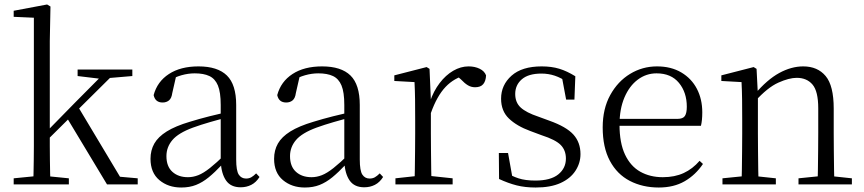

<svg xmlns="http://www.w3.org/2000/svg" viewBox="-20 -822 3853 856"><path d="M41 0V-27L152 -38H177L287 -27V0ZM128 0Q129 -21 129.5 -49Q130 -77 130.5 -108.5Q131 -140 131 -170.5Q131 -201 131 -227V-743L41 -747V-774L190 -802L205 -793L202 -639V-229Q202 -203 202 -171.5Q202 -140 202.5 -108.5Q203 -77 203.5 -49Q204 -21 205 0ZM168 -175V-218H171L315 -365L461 -512H508ZM457 0 277 -299 327 -348 515 -34 594 -27V0ZM326 -483V-512H570V-483L453 -473L434 -470Z M788 14Q730 14 690.5 -19Q651 -52 651 -114Q651 -152 668 -182Q685 -212 723.5 -236Q762 -260 826 -279Q868 -292 913.5 -303.5Q959 -315 999 -324V-300Q959 -290 917.5 -278Q876 -266 840 -253Q775 -229 748.5 -197.5Q722 -166 722 -126Q722 -80 748.5 -56Q775 -32 818 -32Q841 -32 864 -41Q887 -50 916 -73Q945 -96 984 -134L991 -88H970Q938 -54 910.5 -31.5Q883 -9 854 2.5Q825 14 788 14ZM1053 13Q1009 13 988 -17Q967 -47 964 -101V-105V-354Q964 -411 951.5 -441Q939 -471 913.5 -483Q888 -495 848 -495Q819 -495 789 -486.5Q759 -478 727 -459L766 -486L748 -407Q745 -384 733.5 -374.5Q722 -365 705 -365Q672 -365 665 -398Q681 -458 733 -492Q785 -526 865 -526Q950 -526 991.5 -485.5Q1033 -445 1033 -354V-111Q1033 -61 1044.5 -43.5Q1056 -26 1077 -26Q1090 -26 1100 -31.5Q1110 -37 1122 -49L1137 -33Q1122 -9 1100.5 2Q1079 13 1053 13Z M1339 14Q1281 14 1241.5 -19Q1202 -52 1202 -114Q1202 -152 1219 -182Q1236 -212 1274.5 -236Q1313 -260 1377 -279Q1419 -292 1464.5 -303.5Q1510 -315 1550 -324V-300Q1510 -290 1468.5 -278Q1427 -266 1391 -253Q1326 -229 1299.5 -197.5Q1273 -166 1273 -126Q1273 -80 1299.5 -56Q1326 -32 1369 -32Q1392 -32 1415 -41Q1438 -50 1467 -73Q1496 -96 1535 -134L1542 -88H1521Q1489 -54 1461.5 -31.5Q1434 -9 1405 2.5Q1376 14 1339 14ZM1604 13Q1560 13 1539 -17Q1518 -47 1515 -101V-105V-354Q1515 -411 1502.5 -441Q1490 -471 1464.5 -483Q1439 -495 1399 -495Q1370 -495 1340 -486.5Q1310 -478 1278 -459L1317 -486L1299 -407Q1296 -384 1284.5 -374.5Q1273 -365 1256 -365Q1223 -365 1216 -398Q1232 -458 1284 -492Q1336 -526 1416 -526Q1501 -526 1542.5 -485.5Q1584 -445 1584 -354V-111Q1584 -61 1595.5 -43.5Q1607 -26 1628 -26Q1641 -26 1651 -31.5Q1661 -37 1673 -49L1688 -33Q1673 -9 1651.5 2Q1630 13 1604 13Z M1743 0V-27L1853 -39H1885L1998 -27V0ZM1828 0Q1829 -24 1829.5 -65Q1830 -106 1830.5 -150Q1831 -194 1831 -227V-285Q1831 -337 1830.5 -378Q1830 -419 1828 -456L1738 -461V-486L1882 -523L1895 -515L1901 -375V-374V-227Q1901 -194 1901.5 -150Q1902 -106 1902.5 -65Q1903 -24 1904 0ZM1901 -318 1881 -369H1897Q1913 -416 1940 -451.5Q1967 -487 2000.5 -506.5Q2034 -526 2069 -526Q2097 -526 2118.5 -515.5Q2140 -505 2147 -486Q2146 -461 2134.5 -447Q2123 -433 2098 -433Q2081 -433 2066.5 -441.5Q2052 -450 2035 -468L2012 -488H2060Q2005 -475 1966.5 -434.5Q1928 -394 1901 -318Z M2368 14Q2321 14 2283.5 4.5Q2246 -5 2205 -24L2204 -140H2245L2267 -17L2233 -19V-55Q2261 -37 2291.5 -27Q2322 -17 2367 -17Q2435 -17 2469 -44.5Q2503 -72 2503 -115Q2503 -152 2480 -175.5Q2457 -199 2395 -219L2344 -238Q2284 -260 2249 -293.5Q2214 -327 2214 -382Q2214 -443 2260.5 -484.5Q2307 -526 2395 -526Q2439 -526 2473.5 -515.5Q2508 -505 2545 -482L2541 -378H2504L2483 -490L2512 -486V-454Q2482 -475 2453.5 -484.5Q2425 -494 2394 -494Q2336 -494 2306.5 -468.5Q2277 -443 2277 -403Q2277 -365 2301.5 -342.5Q2326 -320 2380 -302L2429 -284Q2505 -257 2536.5 -222Q2568 -187 2568 -135Q2568 -95 2545.5 -60.5Q2523 -26 2479 -6Q2435 14 2368 14Z M2917 14Q2845 14 2788 -15.5Q2731 -45 2699 -105Q2667 -165 2667 -254Q2667 -337 2700.5 -398Q2734 -459 2789 -492.5Q2844 -526 2909 -526Q2972 -526 3017.5 -499Q3063 -472 3087 -426Q3111 -380 3111 -321Q3111 -285 3105 -261H2701V-292H3000Q3025 -292 3033.5 -305Q3042 -318 3042 -346Q3042 -410 3007 -452.5Q2972 -495 2907 -495Q2861 -495 2823.5 -467Q2786 -439 2764 -387.5Q2742 -336 2742 -266Q2742 -185 2766.5 -133Q2791 -81 2834.5 -56.5Q2878 -32 2935 -32Q2988 -32 3028 -50.5Q3068 -69 3099 -105L3114 -91Q3081 -42 3032.5 -14Q2984 14 2917 14Z M3201 0V-27L3310 -38H3336L3439 -27V0ZM3286 0Q3287 -24 3287.5 -65Q3288 -106 3288.5 -150Q3289 -194 3289 -227V-285Q3289 -337 3288.5 -378Q3288 -419 3286 -456L3196 -461V-486L3340 -523L3353 -515L3359 -398V-396V-227Q3359 -194 3359.5 -150Q3360 -106 3360.5 -65Q3361 -24 3362 0ZM3540 0V-27L3648 -38H3675L3778 -27V0ZM3625 0Q3626 -24 3626.5 -64.5Q3627 -105 3627.5 -149Q3628 -193 3628 -227V-339Q3628 -415 3602.5 -445Q3577 -475 3532 -475Q3498 -475 3450 -453.5Q3402 -432 3346 -370L3336 -402H3345Q3400 -467 3454 -496.5Q3508 -526 3561 -526Q3625 -526 3661 -483Q3697 -440 3697 -338V-227Q3697 -193 3697.5 -149Q3698 -105 3698.5 -64.5Q3699 -24 3700 0Z"/></svg>

Font: Noto Serif KR ExtraLight Light
Style: Regular
Weight: 300
Version: Version 2.003-H1;hotconv 1.1.1;makeotfexe 2.6.0